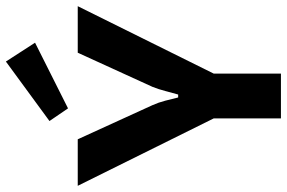

<svg xmlns="http://www.w3.org/2000/svg" viewBox="-181 -793 974 652"><g transform="rotate(-90 306.0 -467.0)"><path d="M611 -690 378 -220H234L1 -690H159L275 -436Q284 -416 290 -393Q296 -370 301 -349H311Q317 -370 323 -393Q329 -416 337 -436L453 -690ZM382 -312V0H230V-312ZM423 -934 487 -835 264 -723 221 -786Z"/></g></svg>

Font: Exo 2
Style: Bold
Weight: 700
Designer: Natanael Gama
Foundry: Natanael Gama
Version: Version 2.010